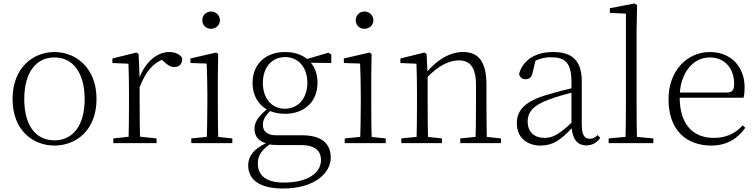

<svg xmlns="http://www.w3.org/2000/svg" viewBox="-20 -820 4334 1100"><path d="M292 14C414 14 533 -72 533 -253C533 -433 413 -522 292 -522C171 -522 52 -433 52 -253C52 -72 170 14 292 14ZM292 -16C185 -16 119 -101 119 -252C119 -403 185 -491 292 -491C398 -491 465 -403 465 -252C465 -101 398 -16 292 -16Z M629 0H877V-27L763 -39H740L629 -27ZM716 0H783C781 -48 780 -159 780 -226V-371L774 -511L761 -519L624 -485V-459L716 -455C718 -405 719 -350 719 -281V-226C719 -159 718 -48 716 0ZM779 -318C818 -420 869 -473 944 -488H895L918 -468C940 -447 956 -436 978 -436C1010 -436 1024 -454 1024 -486C1015 -507 985 -522 949 -522C877 -522 808 -459 776 -367H762Z M1076 0H1311V-27L1206 -38H1187L1076 -27ZM1164 0H1231C1229 -48 1228 -159 1228 -226V-377L1230 -511L1218 -519L1071 -485V-459L1164 -456C1166 -405 1168 -349 1168 -281V-226C1168 -159 1166 -48 1164 0ZM1189 -655C1216 -655 1240 -675 1240 -704C1240 -733 1216 -754 1189 -754C1161 -754 1139 -733 1139 -704C1139 -675 1161 -655 1189 -655Z M1602 260C1781 260 1875 172 1875 83C1875 0 1819 -45 1710 -45H1563C1508 -45 1486 -70 1486 -105C1486 -139 1503 -161 1542 -198L1518 -210V-201C1462 -156 1438 -123 1438 -82C1438 -38 1462 -9 1513 3V5C1532 10 1553 11 1576 11H1702C1791 11 1819 49 1819 97C1819 169 1746 226 1606 226C1510 226 1457 189 1457 117C1457 67 1481 37 1539 -3L1533 -13C1447 23 1402 64 1402 128C1402 206 1462 260 1602 260ZM1613 -168C1723 -168 1799 -237 1799 -345C1799 -399 1782 -443 1749 -473L1747 -475C1716 -505 1669 -522 1613 -522C1502 -522 1427 -453 1427 -345C1427 -237 1501 -168 1613 -168ZM1612 -197C1536 -197 1486 -257 1486 -345C1486 -433 1537 -493 1614 -493C1689 -493 1741 -434 1741 -346C1741 -258 1689 -197 1612 -197ZM1718 -461 1878 -459V-507L1862 -518L1724 -478H1718Z M1955 0H2190V-27L2085 -38H2066L1955 -27ZM2043 0H2110C2108 -48 2107 -159 2107 -226V-377L2109 -511L2097 -519L1950 -485V-459L2043 -456C2045 -405 2047 -349 2047 -281V-226C2047 -159 2045 -48 2043 0ZM2068 -655C2095 -655 2119 -675 2119 -704C2119 -733 2095 -754 2068 -754C2040 -754 2018 -733 2018 -704C2018 -675 2040 -655 2068 -655Z M2279 0H2512V-27L2409 -38H2389L2279 -27ZM2366 0H2433C2431 -48 2430 -159 2430 -226V-393L2424 -511L2411 -519L2274 -485V-459L2366 -455C2368 -405 2369 -350 2369 -281V-226C2369 -159 2368 -48 2366 0ZM2617 0H2850V-27L2747 -38H2726L2617 -27ZM2704 0H2770C2768 -48 2767 -157 2767 -226V-335C2767 -471 2718 -522 2633 -522C2564 -522 2489 -485 2417 -398H2409L2419 -368C2496 -452 2562 -474 2609 -474C2670 -474 2707 -438 2707 -334V-226C2707 -157 2706 -48 2704 0Z M3077 14C3149 14 3195 -20 3259 -89H3278L3272 -134C3191 -55 3150 -30 3101 -30C3042 -30 3003 -62 3003 -125C3003 -175 3034 -217 3123 -249C3172 -267 3230 -283 3283 -297V-321C3229 -309 3168 -293 3111 -276C2987 -239 2941 -188 2941 -114C2941 -31 3000 14 3077 14ZM3339 13C3371 13 3399 -1 3419 -30L3404 -46C3388 -31 3376 -25 3359 -25C3329 -25 3313 -44 3313 -113V-354C3313 -473 3258 -522 3149 -522C3047 -522 2976 -476 2954 -397C2958 -377 2971 -366 2991 -366C3012 -366 3025 -375 3031 -402L3050 -482L3014 -454C3057 -481 3096 -492 3136 -492C3216 -492 3254 -463 3254 -350V-102C3257 -30 3283 13 3339 13Z M3467 0H3723V-27L3605 -38H3586L3467 -27ZM3563 0H3630C3628 -59 3627 -156 3627 -226V-637L3630 -791L3615 -800L3474 -773V-746L3566 -742V-226C3566 -156 3565 -59 3563 0Z M4056 14C4142 14 4206 -25 4250 -88L4235 -102C4192 -54 4139 -30 4069 -30C3955 -30 3874 -102 3874 -263C3874 -401 3950 -491 4046 -491C4135 -491 4186 -425 4186 -341C4186 -306 4177 -290 4145 -290H3840V-260H4240C4244 -275 4246 -296 4246 -320C4246 -435 4170 -522 4047 -522C3918 -522 3810 -416 3810 -252C3810 -73 3913 14 4056 14Z"/></svg>

Font: Source Han Serif TW VF
Style: Regular
Weight: 250
Designer: Ryoko NISHIZUKA 西塚涼子 (kana & ideographs); Frank Grießhammer (Latin, Greek & Cyrillic); Wenlong ZHANG 张文龙 (bopomofo); San
Foundry: Adobe
Version: Version 2.002;hotconv 1.1.0;makeotfexe 2.6.0